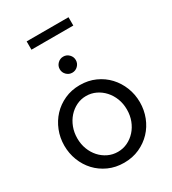

<svg xmlns="http://www.w3.org/2000/svg" viewBox="-220 -1035 1038 1160"><g transform="rotate(-30 299.5 -455.0)"><path d="M299 10Q240 10 191.5 -12Q143 -34 108.5 -71Q74 -108 55 -157Q36 -206 36 -260Q36 -315 55.5 -364Q75 -413 109.5 -450Q144 -487 192.5 -509Q241 -531 299 -531Q358 -531 406.5 -509Q455 -487 489.5 -450Q524 -413 543.5 -364Q563 -315 563 -260Q563 -206 544 -157Q525 -108 490 -71Q455 -34 406.5 -12Q358 10 299 10ZM126 -259Q126 -218 139.5 -183Q153 -148 176.5 -122Q200 -96 231.5 -81Q263 -66 299 -66Q335 -66 366.5 -81Q398 -96 422 -122.5Q446 -149 459.5 -184.5Q473 -220 473 -261Q473 -302 459.5 -337Q446 -372 422 -398.5Q398 -425 366.5 -440Q335 -455 299 -455Q263 -455 231.5 -439.5Q200 -424 176.5 -397.5Q153 -371 139.5 -335.5Q126 -300 126 -259ZM243 -674Q243 -697 259.5 -713.5Q276 -730 299 -730Q322 -730 338.5 -713.5Q355 -697 355 -674Q355 -651 338.5 -634.5Q322 -618 299 -618Q276 -618 259.5 -634.5Q243 -651 243 -674ZM154 -862V-920H446V-862Z"/></g></svg>

Font: Rising Sun
Style: Regular
Weight: 400
Designer: Matt McInerney, Pablo Impallari, Rodrigo Fuenzalida (Raleway font), Stephen Hutchings (Greek), Cristiano Sobral (main ch
Foundry: The Rising Sun Project Authors
Version: Version 4.327; ttfautohint (v1.8.4.7-5d5b-dirty)